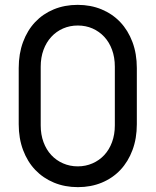

<svg xmlns="http://www.w3.org/2000/svg" viewBox="-20 -755 640 790"><path d="M300.5 15Q247 15 202.2 -3.5Q157.5 -22 125.2 -55.8Q93 -89.5 75 -137.5Q57 -185.5 57 -244V-475Q57 -534 74.8 -582Q92.5 -630 124.5 -664Q156.5 -698 201.2 -716.5Q246 -735 299.5 -735Q353 -735 397.8 -716.5Q442.5 -698 474.8 -664Q507 -630 525 -582Q543 -534 543 -475V-244Q543 -185.5 525.2 -137.8Q507.5 -90 475.5 -56Q443.5 -22 398.8 -3.5Q354 15 300.5 15ZM300 -70.5Q332.5 -70.5 360.5 -82.8Q388.5 -95 409 -117Q429.5 -139 441 -170.2Q452.5 -201.5 452.5 -239V-480.5Q452.5 -519 441 -550.2Q429.5 -581.5 409 -603.5Q388.5 -625.5 360.8 -637.8Q333 -650 300 -650Q267.5 -650 239.5 -637.8Q211.5 -625.5 191 -603.2Q170.5 -581 159 -549.8Q147.5 -518.5 147.5 -480.5V-239Q147.5 -201.5 159 -170.2Q170.5 -139 191 -117Q211.5 -95 239.5 -82.8Q267.5 -70.5 300 -70.5Z"/></svg>

Font: Cns Manrope Med
Style: Regular
Weight: 500
Designer: Mikhail Sharanda
Foundry: Mikhail Sharanda
Version: Version 4.504